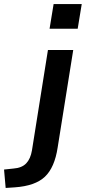

<svg xmlns="http://www.w3.org/2000/svg" viewBox="-129 -736 424 949"><path d="M116 -594 136 -716H275L255 -594ZM-101 193 -109 102 -62 97Q-21 94 0.5 71.5Q22 49 29 7L108 -489H233L156 -7Q141 92 93 137.5Q45 183 -56 190Z"/></svg>

Font: Nunito Sans
Style: Bold Italic
Weight: 700
Italic angle: -9°
Designer: Vernon Adams
Foundry: Vernon Adams
Version: Version 3.006; ttfautohint (v1.8.3)